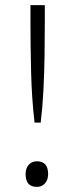

<svg xmlns="http://www.w3.org/2000/svg" viewBox="-20 -720 288 750"><path d="M115 -241Q104 -335 101.5 -438.5Q99 -542 99 -630V-700H155V-630Q155 -568 154 -500Q153 -432 149.5 -365.5Q146 -299 139 -241ZM124 10Q80 10 80 -40Q80 -62 92 -76Q104 -90 124 -90Q168 -90 168 -40Q168 -18 156 -4Q144 10 124 10Z"/></svg>

Font: Lexend Deca ExtraLight
Style: Regular
Weight: 200
Designer: Bonnie Shaver-Troup, Thomas Jockin
Foundry: Lexend
Version: Version 1.008; ttfautohint (v1.8.4.7-5d5b)